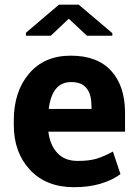

<svg xmlns="http://www.w3.org/2000/svg" viewBox="-20 -770 569 800"><path d="M448 -621H342.5L266.5 -692L191.5 -621H88V-633.5L225.5 -750.5H308L448 -632ZM288.5 10Q172.5 10 105 -62.2Q37.5 -134.5 37.5 -249V-268.5Q37.5 -388.5 101 -463.2Q164.5 -538 274 -538H276Q385.5 -538 443.2 -474.8Q501 -411.5 501 -299.5V-221.5H181.5Q188 -166 218.8 -132.8Q249.5 -99.5 303.5 -99.5Q352 -99.5 382.5 -108.8Q413 -118 450.5 -138.5L482 -44.5Q450.5 -20.5 401 -5.2Q351.5 10 288.5 10ZM361.5 -316Q361.5 -345.5 357.5 -365.5Q353.5 -385.5 341 -402Q320.5 -428 277.5 -428Q277 -428 276 -428Q197 -428 183 -316Z"/></svg>

Font: Roberto Sans
Style: Bold
Weight: 700
Designer: Google (font) & Cristiano Sobral (main changes)
Version: Version 1.000;October 12, 2021;FontCreator 14.0.0.2814 64-bi